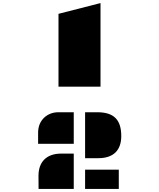

<svg xmlns="http://www.w3.org/2000/svg" viewBox="-20 -978 1035 1247"><path d="M359.9 -415H632.8V-958L359.9 -888.2ZM532.7 49.3H619.1C716.8 49.3 767.6 -2 767.6 -94.2C767.6 -197.3 722.7 -249 611.8 -249H532.7ZM227.5 -43.9H459V-249H357.9C290 -249 227.5 -200.2 227.5 -117.2ZM230 166.5 230.5 249H459V19.5H378.4C280.8 19.5 229 74.7 230 166.5ZM532.7 124V249H751.5V124Z"/></svg>

Font: Plaster
Style: Regular
Weight: 400
Designer: Eben Sorkin
Foundry: Eben Sorkin
Version: Version 1.007